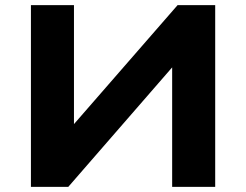

<svg xmlns="http://www.w3.org/2000/svg" viewBox="-20 -725 955 745"><path d="M100 0V-705H267V-240H264L669 -705H815V0H648V-467H651L245 0Z"/></svg>

Font: Nunito Sans 7pt SemiExpanded ExtraBold
Style: Regular
Weight: 800
Width: 6
Designer: Vernon Adams
Foundry: Vernon Adams
Version: Version 3.101;gftools[0.9.27]